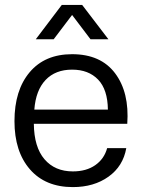

<svg xmlns="http://www.w3.org/2000/svg" viewBox="-20 -754 578 783"><path d="M277 9Q165 9 102 -63.5Q39 -136 39 -260Q39 -386 101 -459.5Q163 -533 274 -533Q391 -533 449.5 -455Q508 -377 499 -249H118Q119 -154 161.5 -104.5Q204 -55 277 -55Q332 -55 368.5 -80.5Q405 -106 417 -150H495Q482 -76 422.5 -33.5Q363 9 277 9ZM126 -594 232 -734H315L422 -594H349L274 -693L199 -594ZM120 -307H420Q419 -389 380 -429.5Q341 -470 274 -470Q206 -470 166 -428Q126 -386 120 -307Z"/></svg>

Font: Mona Sans
Style: Regular
Weight: 400
Designer: Deni Anggara
Foundry: GitHub
Version: Version 2.000;Glyphs 3.2.3 (3260)